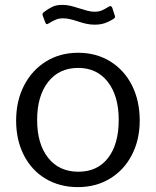

<svg xmlns="http://www.w3.org/2000/svg" viewBox="-20 -756 639 786"><path d="M299 10Q224 10 166.5 -24.5Q109 -59 77.5 -121Q46 -183 46 -262Q46 -343 78.5 -406Q111 -469 168.5 -504.5Q226 -540 300 -540Q374 -540 431.5 -504.5Q489 -469 520.5 -406Q552 -343 552 -263Q552 -184 520 -122Q488 -60 430.5 -25Q373 10 299 10ZM301 -53Q379 -53 422.5 -109.5Q466 -166 466 -265Q466 -363 421.5 -420.5Q377 -478 300 -478Q222 -478 177 -420.5Q132 -363 132 -265Q132 -167 177 -110Q222 -53 301 -53ZM442 -677Q426 -667 408.5 -661Q391 -655 366 -655Q337 -655 297 -669Q261 -681 239 -681Q222 -681 211 -676.5Q200 -672 191 -667Q182 -662 179 -660Q174 -657 172 -657Q168 -657 165 -665L155 -692Q154 -694 154 -698Q154 -702 159 -706Q179 -721 195 -728.5Q211 -736 235 -736Q252 -736 267 -732.5Q282 -729 304 -722Q320 -717 336 -712.5Q352 -708 367 -708Q384 -708 396 -713Q408 -718 424 -728Q429 -731 432 -731Q437 -731 440 -723L450 -692Q451 -690 451 -687Q451 -682 442 -677Z"/></svg>

Font: Libre Franklin
Style: Regular
Weight: 400
Designer: Pablo Impallari, Rodrigo Fuenzalida
Foundry: Impallari Type
Version: Version 1.001; ttfautohint (v1.4.1)